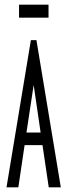

<svg xmlns="http://www.w3.org/2000/svg" viewBox="-20 -807 290 827"><path d="M190 0 163 -182H86L59 0H8L113 -634H137L242 0ZM125 -441 94 -236H155ZM62 -731V-787H189V-731Z"/></svg>

Font: Inconsolata UltraCondensed
Style: Regular
Weight: 400
Width: 1
Monospace: yes
Designer: Raph Levien, Cyreal, Brenton Simpson
Foundry: Raph Levien, Cyreal, Google
Version: Version 3.000; ttfautohint (v1.8.2.53-6de2)